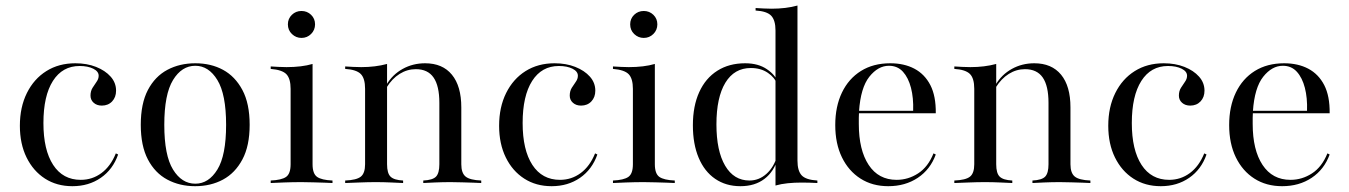

<svg xmlns="http://www.w3.org/2000/svg" viewBox="-20 -652 4805 684"><path d="M237.9 11.3Q182.3 11.3 140.3 -15.7Q98.4 -42.7 74.6 -91.1Q50.8 -139.5 50.8 -204Q50.8 -270.2 75.8 -320.6Q100.8 -371 145.2 -398.8Q189.5 -426.6 248.4 -426.6Q289.5 -426.6 322.2 -413.7Q354.8 -400.8 374.2 -379Q393.5 -357.3 393.5 -329Q393.5 -305.6 379.4 -290.7Q365.3 -275.8 342.7 -275.8Q325 -275.8 313.7 -285.9Q302.4 -296 302.4 -311.3Q302.4 -327.4 309.7 -339.1Q316.9 -350.8 324.2 -360.9Q331.5 -371 331.5 -382.3Q331.5 -397.6 312.1 -407.3Q292.7 -416.9 263.7 -416.9Q202.4 -416.9 168.5 -363.7Q134.7 -310.5 134.7 -213.7Q134.7 -117.7 169.4 -64.5Q204 -11.3 267.7 -11.3Q308.9 -11.3 341.5 -35.5Q374.2 -59.7 392.7 -105.6L400.8 -101.6Q382.3 -48.4 339.1 -18.5Q296 11.3 237.9 11.3Z M675 11.3Q620.2 11.3 576.2 -12.1Q532.3 -35.5 506.9 -83.9Q481.5 -132.3 481.5 -207.3Q481.5 -283.1 506.9 -331.5Q532.3 -379.8 576.2 -403.2Q620.2 -426.6 675.8 -426.6Q731.5 -426.6 774.6 -403.2Q817.7 -379.8 843.5 -331.5Q869.4 -283.1 869.4 -207.3Q869.4 -132.3 843.5 -83.9Q817.7 -35.5 774.2 -12.1Q730.6 11.3 675 11.3ZM675.8 2.4Q723.4 2.4 754.4 -48Q785.5 -98.4 785.5 -207.3Q785.5 -316.1 754.4 -366.9Q723.4 -417.7 675.8 -417.7Q627.4 -417.7 596.4 -366.9Q565.3 -316.1 565.3 -207.3Q565.3 -98.4 596.4 -48Q627.4 2.4 675.8 2.4Z M944.4 0V-8.9Q983.1 -10.5 999.2 -21.8Q1015.3 -33.1 1015.3 -66.9V-335.5Q1015.3 -371.8 1000.4 -387.5Q985.5 -403.2 944.4 -406.5V-415.3Q958.1 -414.5 972.6 -413.7Q987.1 -412.9 1000.8 -412.9Q1027.4 -412.9 1050.8 -415.7Q1074.2 -418.5 1093.5 -424.2V-66.9Q1093.5 -33.1 1109.7 -21.8Q1125.8 -10.5 1164.5 -8.9V0Q1154 -0.8 1136.3 -1.2Q1118.5 -1.6 1096.8 -2.4Q1075 -3.2 1054 -3.2Q1023.4 -3.2 991.5 -2Q959.7 -0.8 944.4 0ZM1054 -516.9Q1034.7 -516.9 1020.2 -530.6Q1005.6 -544.4 1005.6 -565.3Q1005.6 -585.5 1019.8 -599.2Q1033.9 -612.9 1054 -612.9Q1074.2 -612.9 1088.3 -599.2Q1102.4 -585.5 1102.4 -565.3Q1102.4 -545.2 1088.3 -531Q1074.2 -516.9 1054 -516.9Z M1487.9 0V-8.9Q1521.8 -10.5 1533.5 -23Q1545.2 -35.5 1545.2 -66.9V-285.5Q1545.2 -346 1524.6 -375.8Q1504 -405.6 1461.3 -405.6Q1430.6 -405.6 1403.6 -388.7Q1376.6 -371.8 1357.3 -340.3V-350.8Q1378.2 -386.3 1414.5 -406.5Q1450.8 -426.6 1494.4 -426.6Q1556.5 -426.6 1589.9 -385.9Q1623.4 -345.2 1623.4 -269.4V-66.9Q1623.4 -35.5 1638.7 -23Q1654 -10.5 1694.4 -8.9V0Q1684.7 -0.8 1666.5 -1.2Q1648.4 -1.6 1627 -2.4Q1605.6 -3.2 1585.5 -3.2Q1557.3 -3.2 1529.8 -2Q1502.4 -0.8 1487.9 0ZM1209.7 0V-8.9Q1250 -10.5 1265.3 -22.6Q1280.6 -34.7 1280.6 -66.9V-335.5Q1280.6 -373.4 1264.9 -388.7Q1249.2 -404 1209.7 -406.5V-415.3Q1224.2 -414.5 1237.9 -413.7Q1251.6 -412.9 1266.9 -412.9Q1291.9 -412.9 1314.9 -415.7Q1337.9 -418.5 1358.9 -424.2V-66.9Q1358.9 -34.7 1371.4 -22.6Q1383.9 -10.5 1416.1 -8.9V0Q1396 -0.8 1371.4 -2Q1346.8 -3.2 1318.5 -3.2Q1291.1 -3.2 1262.9 -2Q1234.7 -0.8 1209.7 0Z M1945.2 11.3Q1889.5 11.3 1847.6 -15.7Q1805.6 -42.7 1781.9 -91.1Q1758.1 -139.5 1758.1 -204Q1758.1 -270.2 1783.1 -320.6Q1808.1 -371 1852.4 -398.8Q1896.8 -426.6 1955.6 -426.6Q1996.8 -426.6 2029.4 -413.7Q2062.1 -400.8 2081.5 -379Q2100.8 -357.3 2100.8 -329Q2100.8 -305.6 2086.7 -290.7Q2072.6 -275.8 2050 -275.8Q2032.3 -275.8 2021 -285.9Q2009.7 -296 2009.7 -311.3Q2009.7 -327.4 2016.9 -339.1Q2024.2 -350.8 2031.5 -360.9Q2038.7 -371 2038.7 -382.3Q2038.7 -397.6 2019.4 -407.3Q2000 -416.9 1971 -416.9Q1909.7 -416.9 1875.8 -363.7Q1841.9 -310.5 1841.9 -213.7Q1841.9 -117.7 1876.6 -64.5Q1911.3 -11.3 1975 -11.3Q2016.1 -11.3 2048.8 -35.5Q2081.5 -59.7 2100 -105.6L2108.1 -101.6Q2089.5 -48.4 2046.4 -18.5Q2003.2 11.3 1945.2 11.3Z M2163.7 0V-8.9Q2202.4 -10.5 2218.5 -21.8Q2234.7 -33.1 2234.7 -66.9V-335.5Q2234.7 -371.8 2219.8 -387.5Q2204.8 -403.2 2163.7 -406.5V-415.3Q2177.4 -414.5 2191.9 -413.7Q2206.5 -412.9 2220.2 -412.9Q2246.8 -412.9 2270.2 -415.7Q2293.5 -418.5 2312.9 -424.2V-66.9Q2312.9 -33.1 2329 -21.8Q2345.2 -10.5 2383.9 -8.9V0Q2373.4 -0.8 2355.6 -1.2Q2337.9 -1.6 2316.1 -2.4Q2294.4 -3.2 2273.4 -3.2Q2242.7 -3.2 2210.9 -2Q2179 -0.8 2163.7 0ZM2273.4 -516.9Q2254 -516.9 2239.5 -530.6Q2225 -544.4 2225 -565.3Q2225 -585.5 2239.1 -599.2Q2253.2 -612.9 2273.4 -612.9Q2293.5 -612.9 2307.7 -599.2Q2321.8 -585.5 2321.8 -565.3Q2321.8 -545.2 2307.7 -531Q2293.5 -516.9 2273.4 -516.9Z M2742.7 8.9V-543.5Q2742.7 -579.8 2727.4 -596Q2712.1 -612.1 2671.8 -614.5V-623.4Q2686.3 -622.6 2700.4 -621.8Q2714.5 -621 2729 -621Q2754 -621 2777.4 -623.8Q2800.8 -626.6 2821 -632.3V-79.8Q2821 -43.5 2835.9 -27.4Q2850.8 -11.3 2891.9 -8.9V0Q2877.4 -0.8 2863.3 -1.2Q2849.2 -1.6 2835.5 -1.6Q2809.7 -1.6 2786.3 0.8Q2762.9 3.2 2742.7 8.9ZM2617.7 11.3Q2566.1 11.3 2527.8 -14.9Q2489.5 -41.1 2469 -89.9Q2448.4 -138.7 2448.4 -205.6Q2448.4 -274.2 2471 -323.8Q2493.5 -373.4 2535.5 -400Q2577.4 -426.6 2634.7 -426.6Q2681.5 -426.6 2712.5 -405.2Q2743.5 -383.9 2750 -359.7L2747.6 -353.2Q2740.3 -375.8 2715.3 -392.7Q2690.3 -409.7 2654.8 -409.7Q2596 -409.7 2564.1 -357.3Q2532.3 -304.8 2532.3 -208.9Q2532.3 -114.5 2563.3 -61.7Q2594.4 -8.9 2650 -8.9Q2683.9 -8.9 2710.5 -32.7Q2737.1 -56.5 2749.2 -97.6L2751.6 -89.5Q2737.9 -41.1 2703.6 -14.9Q2669.4 11.3 2617.7 11.3Z M3144.4 11.3Q3087.9 11.3 3045.6 -15.7Q3003.2 -42.7 2979.4 -91.5Q2955.6 -140.3 2955.6 -206.5Q2955.6 -272.6 2979.4 -322.2Q3003.2 -371.8 3047.2 -399.2Q3091.1 -426.6 3151.6 -426.6Q3200.8 -426.6 3237.5 -407.3Q3274.2 -387.9 3294.4 -348.8Q3314.5 -309.7 3313.7 -248.4H3008.1L3007.3 -257.3H3233.1Q3234.7 -303.2 3225.4 -339.1Q3216.1 -375 3196.8 -396.4Q3177.4 -417.7 3146.8 -417.7Q3108.1 -417.7 3077 -378.6Q3046 -339.5 3040.3 -255.6V-254Q3039.5 -243.5 3039.5 -232.7Q3039.5 -221.8 3039.5 -210.5Q3039.5 -117.7 3074.6 -64.5Q3109.7 -11.3 3174.2 -11.3Q3215.3 -11.3 3250.8 -34.3Q3286.3 -57.3 3305.6 -105.6L3313.7 -101.6Q3294.4 -48.4 3249.6 -18.5Q3204.8 11.3 3144.4 11.3Z M3658.1 0V-8.9Q3691.9 -10.5 3703.6 -23Q3715.3 -35.5 3715.3 -66.9V-285.5Q3715.3 -346 3694.8 -375.8Q3674.2 -405.6 3631.5 -405.6Q3600.8 -405.6 3573.8 -388.7Q3546.8 -371.8 3527.4 -340.3V-350.8Q3548.4 -386.3 3584.7 -406.5Q3621 -426.6 3664.5 -426.6Q3726.6 -426.6 3760.1 -385.9Q3793.5 -345.2 3793.5 -269.4V-66.9Q3793.5 -35.5 3808.9 -23Q3824.2 -10.5 3864.5 -8.9V0Q3854.8 -0.8 3836.7 -1.2Q3818.5 -1.6 3797.2 -2.4Q3775.8 -3.2 3755.6 -3.2Q3727.4 -3.2 3700 -2Q3672.6 -0.8 3658.1 0ZM3379.8 0V-8.9Q3420.2 -10.5 3435.5 -22.6Q3450.8 -34.7 3450.8 -66.9V-335.5Q3450.8 -373.4 3435.1 -388.7Q3419.4 -404 3379.8 -406.5V-415.3Q3394.4 -414.5 3408.1 -413.7Q3421.8 -412.9 3437.1 -412.9Q3462.1 -412.9 3485.1 -415.7Q3508.1 -418.5 3529 -424.2V-66.9Q3529 -34.7 3541.5 -22.6Q3554 -10.5 3586.3 -8.9V0Q3566.1 -0.8 3541.5 -2Q3516.9 -3.2 3488.7 -3.2Q3461.3 -3.2 3433.1 -2Q3404.8 -0.8 3379.8 0Z M4115.3 11.3Q4059.7 11.3 4017.7 -15.7Q3975.8 -42.7 3952 -91.1Q3928.2 -139.5 3928.2 -204Q3928.2 -270.2 3953.2 -320.6Q3978.2 -371 4022.6 -398.8Q4066.9 -426.6 4125.8 -426.6Q4166.9 -426.6 4199.6 -413.7Q4232.3 -400.8 4251.6 -379Q4271 -357.3 4271 -329Q4271 -305.6 4256.9 -290.7Q4242.7 -275.8 4220.2 -275.8Q4202.4 -275.8 4191.1 -285.9Q4179.8 -296 4179.8 -311.3Q4179.8 -327.4 4187.1 -339.1Q4194.4 -350.8 4201.6 -360.9Q4208.9 -371 4208.9 -382.3Q4208.9 -397.6 4189.5 -407.3Q4170.2 -416.9 4141.1 -416.9Q4079.8 -416.9 4046 -363.7Q4012.1 -310.5 4012.1 -213.7Q4012.1 -117.7 4046.8 -64.5Q4081.5 -11.3 4145.2 -11.3Q4186.3 -11.3 4219 -35.5Q4251.6 -59.7 4270.2 -105.6L4278.2 -101.6Q4259.7 -48.4 4216.5 -18.5Q4173.4 11.3 4115.3 11.3Z M4547.6 11.3Q4491.1 11.3 4448.8 -15.7Q4406.5 -42.7 4382.7 -91.5Q4358.9 -140.3 4358.9 -206.5Q4358.9 -272.6 4382.7 -322.2Q4406.5 -371.8 4450.4 -399.2Q4494.4 -426.6 4554.8 -426.6Q4604 -426.6 4640.7 -407.3Q4677.4 -387.9 4697.6 -348.8Q4717.7 -309.7 4716.9 -248.4H4411.3L4410.5 -257.3H4636.3Q4637.9 -303.2 4628.6 -339.1Q4619.4 -375 4600 -396.4Q4580.6 -417.7 4550 -417.7Q4511.3 -417.7 4480.2 -378.6Q4449.2 -339.5 4443.5 -255.6V-254Q4442.7 -243.5 4442.7 -232.7Q4442.7 -221.8 4442.7 -210.5Q4442.7 -117.7 4477.8 -64.5Q4512.9 -11.3 4577.4 -11.3Q4618.5 -11.3 4654 -34.3Q4689.5 -57.3 4708.9 -105.6L4716.9 -101.6Q4697.6 -48.4 4652.8 -18.5Q4608.1 11.3 4547.6 11.3Z"/></svg>

Font: Playfair 144pt
Style: Regular
Weight: 400
Designer: Claus Eggers Sørensen
Foundry: Claus Eggers Sørensen
Version: Version 2.001;gftools[0.9.30]